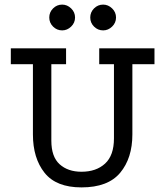

<svg xmlns="http://www.w3.org/2000/svg" viewBox="-20 -799 718 834"><path d="M555 -215Q555 -112 502 -48.5Q449 15 334 15Q224 15 173.5 -48.5Q123 -112 123 -215V-520H27V-589H267V-520H203V-188Q203 -118 239 -85.5Q275 -53 334 -53Q398 -53 436.5 -88.5Q475 -124 475 -198V-520H411V-589H651V-520H555ZM428 -779Q450 -779 467 -762.5Q484 -746 484 -723Q484 -700 467 -683.5Q450 -667 428 -667Q405 -667 388.5 -683.5Q372 -700 372 -723Q372 -746 388.5 -762.5Q405 -779 428 -779ZM250 -779Q272 -779 289 -762.5Q306 -746 306 -723Q306 -700 289 -683.5Q272 -667 250 -667Q227 -667 210.5 -683.5Q194 -700 194 -723Q194 -746 210.5 -762.5Q227 -779 250 -779Z"/></svg>

Font: Podkova VF Beta
Style: Regular
Weight: 400
Designer: Ilya Yudin
Foundry: Cyreal (www.cyreal.org)
Version: Version 2.100